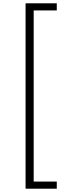

<svg xmlns="http://www.w3.org/2000/svg" viewBox="-20 -880 426 1160"><path d="M134.5 260V-860H323V-817H183.5V217H323V260Z"/></svg>

Font: Spartan Thin Light
Style: Regular
Weight: 300
Version: Version 1.004